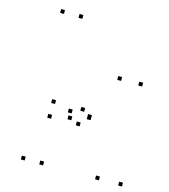

<svg xmlns="http://www.w3.org/2000/svg" viewBox="-116 -866 851 968"><g transform="rotate(15 310.0 -382.5)"><path d="M103 10V-10H83V10ZM199 10V-10H179V10ZM199 -755V-775H179V-755ZM103 -755V-775H83V-755ZM270.3 -280.5V-300.5H250.3V-280.5ZM329 -304.7V-324.7H309V-304.7ZM177 -304.7V-324.7H157V-304.7ZM177 -227.8V-247.8H157V-227.8ZM326 -227.8V-247.8H306V-227.8ZM277.5 -246.7V-266.7H257.5V-246.7ZM490.2 10V-10H470.2V10ZM610.7 10V-10H590.7V10ZM371.2 -272.2V-292.2H351.2V-272.2ZM371.2 -278.7V-298.7H351.2V-278.7ZM578.3 -503.3V-523.3H558.3V-503.3ZM468.7 -503.3V-523.3H448.7V-503.3Z"/></g></svg>

Font: Monaspace Argon Dots Var
Style: Regular
Weight: 400
Designer: Riley Cran and the Lettermatic Team
Version: Version 1.100 (Monaspace Argon Dots)